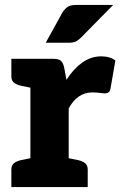

<svg xmlns="http://www.w3.org/2000/svg" viewBox="-20 -757 490 777"><path d="M103 0V-519H195Q218 -519 227 -510.5Q236 -502 240 -482L249 -434Q277 -478 312.5 -503.5Q348 -529 390 -529Q408 -529 422.5 -524.5Q437 -520 447 -512L427 -398Q425 -387 419 -383Q413 -379 403 -379Q400 -379 384 -381Q368 -383 354 -383Q323 -383 299 -366.5Q275 -350 258 -318V0ZM238 0 252 -118 296 -109Q314 -105 324.5 -96.5Q335 -88 335 -71V0ZM26 0V-71Q26 -88 36.5 -96.5Q47 -105 65 -109L109 -118L123 0ZM123 -519 109 -401 65 -410Q47 -414 36.5 -422.5Q26 -431 26 -448V-519ZM165 -584 233 -707Q242 -721 253.5 -729Q265 -737 288 -737H438L308 -605Q297 -594 286.5 -589Q276 -584 258 -584Z"/></svg>

Font: Aleo Black
Style: Regular
Weight: 900
Designer: Alessio Laiso
Foundry: Alessio Laiso
Version: Version 2.001;gftools[0.9.29]